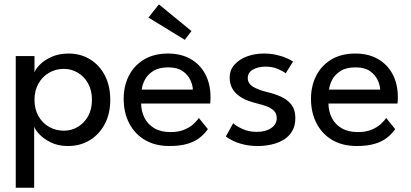

<svg xmlns="http://www.w3.org/2000/svg" viewBox="-20 -674 1932 902"><path d="M140.5 208H54V-410.5H142V-333.5Q146.5 -349 167 -370Q187.5 -391 222.2 -406.8Q257 -422.5 302 -422.5Q359 -422.5 403.2 -395.2Q447.5 -368 472.8 -319.2Q498 -270.5 498 -205Q498 -139.5 472 -90.8Q446 -42 401.2 -15Q356.5 12 299 12Q252.5 12 217.8 -5.5Q183 -23 163.2 -45Q143.5 -67 140.5 -80ZM412 -205Q412 -249.5 393.8 -282Q375.5 -314.5 345.5 -332.5Q315.5 -350.5 280.5 -350.5Q242 -350.5 210.5 -332.2Q179 -314 160.5 -281.2Q142 -248.5 142 -205Q142 -161.5 160.5 -128.8Q179 -96 210.5 -78Q242 -60 280.5 -60Q315.5 -60 345.5 -77.8Q375.5 -95.5 393.8 -128Q412 -160.5 412 -205Z M643 -187.5Q643.5 -150.5 659 -120Q674.5 -89.5 705.2 -71.5Q736 -53.5 781 -53.5Q819 -53.5 845.8 -64.8Q872.5 -76 889.5 -91.8Q906.5 -107.5 914 -120L956.5 -67.5Q940 -43.5 916.2 -25.5Q892.5 -7.5 858.5 2.2Q824.5 12 775.5 12Q709.5 12 661.2 -16.2Q613 -44.5 587 -94.8Q561 -145 561 -210Q561 -270 585.5 -318.2Q610 -366.5 656.8 -394.5Q703.5 -422.5 769.5 -422.5Q830 -422.5 874.8 -397.2Q919.5 -372 944.2 -326Q969 -280 969 -216Q969 -212 968.5 -201.8Q968 -191.5 967.5 -187.5ZM886 -253Q885.5 -273.5 874.2 -298Q863 -322.5 838 -340Q813 -357.5 770.5 -357.5Q726.5 -357.5 699.8 -340.5Q673 -323.5 660.5 -299.2Q648 -275 646 -253ZM848 -487 677.5 -591.5 726.5 -653.5 879.5 -528Z M1220 -422.5Q1252 -422.5 1279.8 -416Q1307.5 -409.5 1327.8 -400.5Q1348 -391.5 1356.5 -384.5L1322 -329.5Q1312 -338.5 1286 -349.8Q1260 -361 1228 -361Q1193 -361 1168.5 -347.2Q1144 -333.5 1144 -307.5Q1144 -281.5 1169.2 -266.2Q1194.5 -251 1237 -241Q1271 -233 1300.8 -219.5Q1330.5 -206 1349 -182.2Q1367.5 -158.5 1367.5 -119Q1367.5 -83 1352.5 -57.8Q1337.5 -32.5 1312 -17.2Q1286.5 -2 1255 5Q1223.5 12 1191 12Q1153 12 1122.5 4.2Q1092 -3.5 1071.2 -14.2Q1050.5 -25 1041 -33L1075.5 -95Q1088.5 -82.5 1118.2 -68.5Q1148 -54.5 1186 -54.5Q1228 -54.5 1254 -72.2Q1280 -90 1280 -118.5Q1280 -140 1267.5 -153Q1255 -166 1234 -174Q1213 -182 1188 -188Q1164 -193.5 1141.2 -202.5Q1118.5 -211.5 1099.8 -225.8Q1081 -240 1070 -260.8Q1059 -281.5 1059 -309.5Q1059 -345 1081.5 -370.2Q1104 -395.5 1140.5 -409Q1177 -422.5 1220 -422.5Z M1523 -187.5Q1523.5 -150.5 1539 -120Q1554.5 -89.5 1585.2 -71.5Q1616 -53.5 1661 -53.5Q1699 -53.5 1725.8 -64.8Q1752.5 -76 1769.5 -91.8Q1786.5 -107.5 1794 -120L1836.5 -67.5Q1820 -43.5 1796.2 -25.5Q1772.5 -7.5 1738.5 2.2Q1704.5 12 1655.5 12Q1589.5 12 1541.2 -16.2Q1493 -44.5 1467 -94.8Q1441 -145 1441 -210Q1441 -270 1465.5 -318.2Q1490 -366.5 1536.8 -394.5Q1583.5 -422.5 1649.5 -422.5Q1710 -422.5 1754.8 -397.2Q1799.5 -372 1824.2 -326Q1849 -280 1849 -216Q1849 -212 1848.5 -201.8Q1848 -191.5 1847.5 -187.5ZM1766 -253Q1765.5 -273.5 1754.2 -298Q1743 -322.5 1718 -340Q1693 -357.5 1650.5 -357.5Q1606.5 -357.5 1579.8 -340.5Q1553 -323.5 1540.5 -299.2Q1528 -275 1526 -253Z"/></svg>

Font: League Spartan Thin
Style: Regular
Weight: 400
Version: Version 2.002